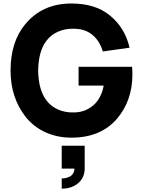

<svg xmlns="http://www.w3.org/2000/svg" viewBox="-20 -786 832 1118"><path d="M749 -397Q751 -378.4 751 -353Q751 -199.7 660.6 -93.8Q565.9 15.6 396 15.6Q313 15.6 243.4 -16.4Q173.8 -48.3 127.9 -107.4Q41.5 -218.8 41.5 -375Q41.5 -542.5 127 -645Q226.6 -765.6 396 -765.6Q533.7 -765.6 617.7 -697.8Q707 -626.5 734.4 -508.3L579.1 -486.3Q562.5 -541.5 525.9 -576.2Q479 -620.1 405.3 -618.7Q358.4 -619.6 316.9 -601.1Q275.4 -582.5 250 -547.9Q204.1 -488.8 202.1 -375Q204.1 -262.2 250 -202.1Q275.4 -167.5 316.9 -148.9Q358.4 -130.4 405.3 -131.3Q474.6 -129.9 525.9 -174.8Q549.3 -195.8 564.2 -226.6Q579.1 -257.3 583.5 -287.6H437.5V-397ZM339.4 195.8V62.5H473.1V195.8Q473.1 247.6 435.8 280Q398.4 312.5 339.4 312.5V252.9Q346.2 252.9 353.8 252.2Q361.3 251.5 372.6 247.8Q383.8 244.1 392.3 238.5Q400.9 232.9 407.2 221.7Q413.6 210.4 413.6 195.8Z"/></svg>

Font: Manrope3 ExtraBold
Style: Bold
Weight: 800
Width: 4
Designer: Mikhail Sharanda
Foundry: Mikhail Sharanda
Version: Version 3.000;PS 003.000;hotconv 1.0.88;makeotf.lib2.5.64775